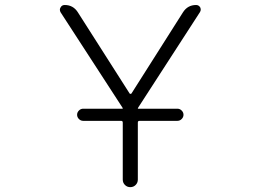

<svg xmlns="http://www.w3.org/2000/svg" viewBox="-20 -774 1040 772"><path d="M314.5 -288.1Q304.7 -288.1 297.4 -295.4Q290 -302.7 290 -312.5Q290 -322.3 297.4 -329.6Q304.7 -336.9 314.5 -336.9H472.7Q473.6 -336.9 473.6 -338.4Q473.6 -339.8 472.7 -340.8L223.6 -724.6Q220.7 -729.5 220.7 -735.4Q220.7 -739.3 223.6 -744.1Q228.5 -753.9 240.2 -753.9Q274.4 -753.9 293 -724.6L501 -398.4Q502 -396.5 504.9 -396.5Q507.8 -396.5 508.8 -398.4L715.8 -724.6Q734.4 -753.9 768.6 -753.9Q779.3 -753.9 785.2 -744.1Q787.1 -739.3 787.1 -735.4Q787.1 -730.5 784.2 -725.6L535.2 -340.8Q534.2 -339.8 534.2 -338.4Q534.2 -336.9 535.2 -336.9H693.4Q703.1 -336.9 710.4 -329.6Q717.8 -322.3 717.8 -312.5Q717.8 -302.7 710.4 -295.4Q703.1 -288.1 693.4 -288.1H541Q534.2 -288.1 534.2 -281.2V-51.8Q534.2 -39.1 525.4 -30.3Q516.6 -21.5 503.9 -21.5Q491.2 -21.5 482.4 -30.3Q473.6 -39.1 473.6 -51.8V-281.2Q473.6 -288.1 466.8 -288.1Z"/></svg>

Font: Rounded-X Mgen+ 1mn light
Style: Regular
Weight: 200
Designer: [Source Han Sans]
Ryoko NISHIZUKA  (kana & ideographs); Paul D. Hunt (Latin, Greek & Cyrillic); Wenlong ZHANG  (bopomofo
Version: Version 1.059.20150602